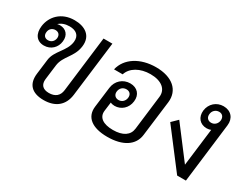

<svg xmlns="http://www.w3.org/2000/svg" viewBox="-74 -1029 1823 1443"><g transform="rotate(30 837.0 -307.5)"><path d="M346 11C449 11 512 -42 524 -137L583 -615H506L447 -133C441 -82 408 -55 354 -55C302 -55 275 -82 281 -133L297 -261C308 -348 386 -385 398 -486C410 -583 339 -626 250 -626C135 -626 67 -550 56 -463C47 -392 80 -345 143 -345C204 -345 246 -389 252 -443C260 -502 224 -538 174 -538C166 -538 158 -537 150 -535C174 -557 204 -567 241 -567C293 -567 333 -543 326 -482C315 -395 231 -349 221 -265L205 -137C193 -42 242 11 346 11ZM110 -443C113 -471 134 -490 162 -490C190 -490 206 -471 203 -443C199 -414 178 -395 150 -395C122 -395 106 -414 110 -443Z M899 11C1033 11 1118 -44 1129 -139L1167 -444C1180 -554 1099 -626 957 -626C820 -626 714 -559 690 -454H765C785 -519 857 -560 947 -560C1042 -560 1098 -515 1089 -445L1053 -149C1046 -89 996 -55 910 -55C825 -55 777 -88 784 -148L794 -226C803 -221 816 -218 830 -218C887 -218 934 -260 941 -321C949 -382 911 -424 850 -424C787 -424 737 -380 729 -315L707 -139C696 -45 765 11 899 11ZM791 -321C795 -351 817 -371 847 -371C876 -371 893 -351 889 -321C885 -292 863 -271 834 -271C805 -271 787 -292 791 -321Z M1500 0H1576L1639 -516C1647 -580 1608 -626 1543 -626C1482 -626 1434 -583 1426 -522C1419 -461 1455 -418 1514 -418C1527 -418 1540 -421 1550 -425L1510 -100L1304 -371L1254 -322ZM1479 -522C1482 -551 1505 -573 1535 -573C1564 -573 1580 -551 1577 -522C1573 -492 1551 -471 1522 -471C1493 -471 1475 -492 1479 -522Z"/></g></svg>

Font: TPK Tissa Web
Style: Italic
Weight: 400
Italic angle: -7°
Designer: Jacques Le Bailly, Suppakit Chalermlarp | Katatrad Co.,Ltd.
Foundry: Jacques Le Bailly, Cadson Demak Co.,Ltd.
Version: Version 5.000;Glyphs 3.1.2 (3151)